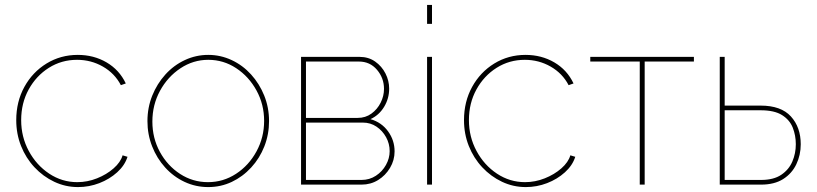

<svg xmlns="http://www.w3.org/2000/svg" viewBox="-20 -750 3318 780"><path d="M297 10Q246 10 200.5 -11.5Q155 -33 120 -70.5Q85 -108 65.5 -157Q46 -206 46 -262Q46 -337 79 -397Q112 -457 169 -492Q226 -527 296 -527Q361 -527 413 -496.5Q465 -466 491 -411L471 -404Q446 -452 398 -479.5Q350 -507 293 -507Q230 -507 178.5 -474.5Q127 -442 96.5 -386.5Q66 -331 66 -262Q66 -194 97 -136.5Q128 -79 180 -44.5Q232 -10 294 -10Q335 -10 374 -25.5Q413 -41 441.5 -66Q470 -91 478 -119L498 -113Q487 -78 456 -50Q425 -22 383.5 -6Q342 10 297 10Z M826 10Q775 10 730 -11Q685 -32 651 -69.5Q617 -107 598 -155.5Q579 -204 579 -258Q579 -313 598.5 -361.5Q618 -410 652 -447.5Q686 -485 731 -506Q776 -527 826 -527Q876 -527 921 -506Q966 -485 1000 -447.5Q1034 -410 1053.5 -361.5Q1073 -313 1073 -258Q1073 -204 1054 -155.5Q1035 -107 1000.5 -69.5Q966 -32 921.5 -11Q877 10 826 10ZM599 -256Q599 -189 629.5 -133Q660 -77 711.5 -43.5Q763 -10 825 -10Q887 -10 939 -44Q991 -78 1022 -135Q1053 -192 1053 -259Q1053 -326 1022 -382.5Q991 -439 939.5 -473Q888 -507 826 -507Q765 -507 713 -472.5Q661 -438 630 -381Q599 -324 599 -256Z M1203 0V-519H1440Q1477 -519 1504 -500Q1531 -481 1546 -451.5Q1561 -422 1561 -390Q1561 -350 1540.5 -316Q1520 -282 1485 -266Q1530 -253 1556.5 -216.5Q1583 -180 1583 -135Q1583 -99 1564.5 -68Q1546 -37 1516 -18.5Q1486 0 1449 0ZM1223 -19H1449Q1481 -19 1507 -36Q1533 -53 1548 -80Q1563 -107 1563 -136Q1563 -166 1548.5 -192.5Q1534 -219 1509.5 -235.5Q1485 -252 1454 -252H1223ZM1223 -271H1433Q1465 -271 1489 -288.5Q1513 -306 1526.5 -333Q1540 -360 1540 -389Q1540 -433 1511.5 -466.5Q1483 -500 1438 -500H1223Z M1715 0V-519H1735V0ZM1715 -653V-730H1735V-653Z M2116 10Q2065 10 2019.5 -11.5Q1974 -33 1939 -70.5Q1904 -108 1884.5 -157Q1865 -206 1865 -262Q1865 -337 1898 -397Q1931 -457 1988 -492Q2045 -527 2115 -527Q2180 -527 2232 -496.5Q2284 -466 2310 -411L2290 -404Q2265 -452 2217 -479.5Q2169 -507 2112 -507Q2049 -507 1997.5 -474.5Q1946 -442 1915.5 -386.5Q1885 -331 1885 -262Q1885 -194 1916 -136.5Q1947 -79 1999 -44.5Q2051 -10 2113 -10Q2154 -10 2193 -25.5Q2232 -41 2260.5 -66Q2289 -91 2297 -119L2317 -113Q2306 -78 2275 -50Q2244 -22 2202.5 -6Q2161 10 2116 10Z M2579 0V-500H2378V-519H2799V-500H2599V0Z M2904 0V-519H2924V-321H3070Q3153 -321 3193 -277Q3233 -233 3233 -164Q3233 -120 3215 -82.5Q3197 -45 3161.5 -22.5Q3126 0 3072 0ZM2924 -19H3072Q3123 -19 3154 -40Q3185 -61 3199 -94Q3213 -127 3213 -164Q3213 -200 3200.5 -231.5Q3188 -263 3157 -282.5Q3126 -302 3070 -302H2924Z"/></svg>

Font: Raleway Thin
Style: Regular
Weight: 100
Designer: Matt McInerney, Pablo Impallari, Rodrigo Fuenzalida
Foundry: Matt McInerney, Pablo Impallari, Rodrigo Fuenzalida
Version: Version 4.026